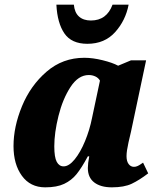

<svg xmlns="http://www.w3.org/2000/svg" viewBox="-20 -794 708 824"><path d="M38 -167Q38 -250 74.5 -338.5Q111 -427 180 -486.5Q249 -546 342 -546Q378 -546 420.5 -535.5Q463 -525 487 -512L542 -535H607L542 -228Q540 -221 531.5 -183Q523 -145 523 -124Q523 -102 532 -90Q541 -78 555 -78Q563 -78 570.5 -81.5Q578 -85 583.5 -89Q589 -93 594 -96L616 -50Q578 -21 545.5 -5.5Q513 10 460 10Q412 10 384.5 -11Q357 -32 357 -73Q357 -92 363 -123H357Q330 -73 308.5 -46.5Q287 -20 255.5 -5Q224 10 174 10Q110 10 74 -39.5Q38 -89 38 -167ZM375 -288 409 -448Q402 -460 389 -466Q376 -472 361 -472Q316 -472 282.5 -420.5Q249 -369 231 -296.5Q213 -224 213 -166Q213 -119 223.5 -99.5Q234 -80 253 -80Q276 -80 300.5 -110Q325 -140 345 -188.5Q365 -237 375 -288ZM222 -774H297Q300 -740 319 -723Q338 -706 370 -706Q438 -706 463 -774H532Q519 -706 474 -656Q429 -606 355 -606Q287 -606 256.5 -650.5Q226 -695 222 -774Z"/></svg>

Font: Noto Serif NarrowBlack
Style: Italic
Weight: 900
Width: 4
Italic angle: -12°
Designer: Monotype Design Team
Foundry: Monotype Imaging Inc.
Version: Version 1.001